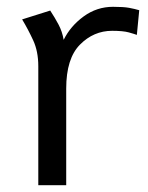

<svg xmlns="http://www.w3.org/2000/svg" viewBox="-20 -544 436 564"><path d="M92.5 0V-349.5Q92.5 -393 77.5 -425.5Q62.5 -458 45 -487L127.5 -513Q141 -492.5 152 -471.8Q163 -451 167 -427Q187 -467.5 225.8 -495.8Q264.5 -524 312 -524Q343 -524 359.2 -521Q375.5 -518 389 -514L382 -441.5Q375.5 -444 358.5 -448.8Q341.5 -453.5 309.5 -453.5Q255 -453.5 214.8 -412.8Q174.5 -372 174.5 -284V0Z"/></svg>

Font: Mooli
Style: Regular
Weight: 400
Designer: Vernon Adams
Foundry: Vernon Adams
Version: Version 1.000; ttfautohint (v1.8.4.7-5d5b);gftools[0.9.33]